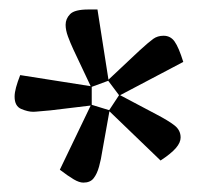

<svg xmlns="http://www.w3.org/2000/svg" viewBox="-20 -732 424 405"><path d="M155.8 -346.8Q147.2 -346.8 135.5 -353.7Q123.9 -360.5 106.2 -374L171.3 -509.4L86.6 -499.2Q73.2 -498.2 63.8 -497.2Q54.3 -496.2 49.8 -496.2Q39 -496.2 24.9 -502.1Q10.8 -508 10.8 -528.2Q10.8 -536.5 13.9 -547.9Q17 -559.3 22.6 -573.6L171.3 -550.2L134.5 -628.2Q128.4 -641.4 123.4 -654.9Q118.4 -668.4 118.4 -679.7Q118.4 -692.5 127.9 -702.2Q137.4 -712 166.6 -712H185.6L208.8 -563.9L273.4 -624.6Q294.1 -643.5 303.2 -650Q312.4 -656.6 325 -656.6Q339.7 -656.6 348.3 -644.4Q357 -632.2 366.6 -601.4L233.4 -531.2L309.8 -490.8Q335.6 -477.3 348.3 -467.3Q361 -457.3 361 -442Q361 -431.3 351.1 -419.8Q341.2 -408.2 318.7 -393.4L210.8 -497.3L195.9 -414Q193.2 -395.8 188.9 -380.4Q184.6 -364.9 177.4 -355.9Q170.3 -346.8 155.8 -346.8ZM210.3 -499.6 231.1 -531.2 208.3 -561.6 173.5 -548.8V-510.9Z"/></svg>

Font: Faustina Light
Style: Regular
Weight: 300
Designer: Alfonso Garcia
Foundry: http://www.omnibus-type.com
Version: Version 1.200